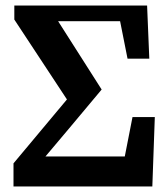

<svg xmlns="http://www.w3.org/2000/svg" viewBox="-20 -677 605 697"><path d="M29 0V-84L223 -316L32 -606V-657H514L522 -464H443L416 -600H191L349 -352L231 -211L145 -109H433L461 -252H542L533 0Z"/></svg>

Font: Source Serif 4
Style: Bold
Weight: 700
Designer: Frank Grießhammer
Foundry: Adobe
Version: Version 4.005;hotconv 1.1.0;makeotfexe 2.6.0